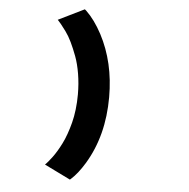

<svg xmlns="http://www.w3.org/2000/svg" viewBox="-66 -893 1182 1199"><g transform="rotate(5 525.0 -294.0)"><path d="M416.5 240 253.5 160 260 153.5Q266 147 275.5 135.8Q285 124.5 297.5 107.8Q310 91 323.8 68.2Q337.5 45.5 351.2 18.2Q365 -9 377.2 -43.5Q389.5 -78 399.2 -115.5Q409 -153 414.5 -199.2Q420 -245.5 420 -294Q420 -360.5 409.8 -422.5Q399.5 -484.5 382 -531.2Q364.5 -578 346.5 -615.5Q328.5 -653 307.8 -681.2Q287 -709.5 276.2 -722.5Q265.5 -735.5 256.5 -745Q254 -747 254 -747.5L417 -827.5L426.5 -819.5Q480 -768.5 526 -682.5Q616 -512 616 -294Q616 -52 507 128Q464.5 198 422 235.5Z"/></g></svg>

Font: League Mono Extended ExtraBold
Style: Regular
Weight: 800
Width: 9
Designer: Tyler Finck
Foundry: The League of Moveable Type / Tyler Finck
Version: Version 2.210